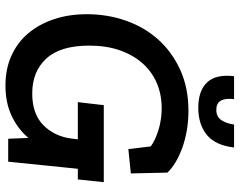

<svg xmlns="http://www.w3.org/2000/svg" viewBox="-107 -760 877 703"><g transform="rotate(90 331.5 -408.5)"><path d="M436 -827H520Q512 -758 473.5 -727Q435 -696 375 -696Q312 -696 281.5 -728.5Q251 -761 259 -827H343Q335 -762 382 -762Q407 -762 419.5 -780Q432 -798 436 -827ZM598 -255 572 0H488L485 -74Q453 -36 405 -13Q357 10 293 10Q232 10 183.5 -12Q135 -34 101.5 -74Q68 -114 50 -168.5Q32 -223 32 -288Q32 -363 55.5 -430.5Q79 -498 124.5 -549Q170 -600 236 -630Q302 -660 386 -660Q423 -660 457.5 -654Q492 -648 521 -637.5Q550 -627 573.5 -613Q597 -599 612 -583L615 -449L526 -440L516 -522Q493 -539 455 -550.5Q417 -562 376 -562Q326 -562 284 -544Q242 -526 211.5 -491.5Q181 -457 164 -408Q147 -359 147 -297Q147 -191 194.5 -139.5Q242 -88 322 -88Q396 -88 437 -127.5Q478 -167 487 -229L490 -255H354L365 -350H647L637 -255Z"/></g></svg>

Font: Zilla Slab SemiBold
Style: Regular
Weight: 600
Designer: Typotheque.com
Foundry: Typotheque type foundry
Version: Version 1.0; 2017